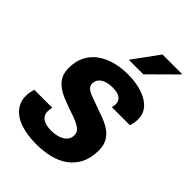

<svg xmlns="http://www.w3.org/2000/svg" viewBox="-216 -818 925 925"><g transform="rotate(45 246.0 -356.0)"><path d="M209 12Q160 12 122 3Q84 -6 58.5 -23Q33 -40 20 -64Q7 -88 7 -117Q7 -130 9.5 -143Q12 -156 15 -167H138Q136 -159 135 -152Q134 -145 134 -140Q134 -121 144 -108.5Q154 -96 172 -90.5Q190 -85 212 -85Q229 -85 246 -88.5Q263 -92 276.5 -99.5Q290 -107 298.5 -119Q307 -131 307 -149Q307 -165 297.5 -175.5Q288 -186 272.5 -194Q257 -202 237.5 -209Q218 -216 196 -223Q172 -232 147.5 -242Q123 -252 102.5 -267Q82 -282 70 -304Q58 -326 58 -358Q58 -405 75.5 -439Q93 -473 124 -495Q155 -517 195 -528Q235 -539 281 -539Q323 -539 357 -531Q391 -523 416.5 -508Q442 -493 456 -471Q470 -449 470 -420Q470 -406 467 -392.5Q464 -379 462 -372H339Q341 -382 341.5 -387.5Q342 -393 342 -396Q342 -411 334 -421.5Q326 -432 311.5 -437Q297 -442 275 -442Q255 -442 239.5 -438Q224 -434 213 -426.5Q202 -419 196.5 -408.5Q191 -398 191 -386Q191 -368 205 -357.5Q219 -347 241.5 -339.5Q264 -332 290 -322Q316 -313 342.5 -303Q369 -293 391.5 -278Q414 -263 428 -239.5Q442 -216 442 -181Q442 -128 423 -91Q404 -54 371.5 -31Q339 -8 297 2Q255 12 209 12ZM235 -591 332 -724H464V-720L334 -591Z"/></g></svg>

Font: Archivo SemiCondensed
Style: Bold Italic
Weight: 700
Width: 4
Italic angle: -10°
Designer: Hector Gatti
Foundry: Omnibus-Type
Version: Version 2.001